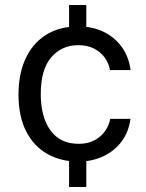

<svg xmlns="http://www.w3.org/2000/svg" viewBox="-20 -743 582 763"><path d="M291 -101Q221.5 -101 167.8 -131.5Q114 -162 83.8 -221.5Q53.5 -281 53.5 -367.5Q53.5 -448.5 81.2 -509.2Q109 -570 162.2 -604Q215.5 -638 291 -638Q347 -638 391.2 -616.8Q435.5 -595.5 463.8 -556.5Q492 -517.5 499 -464.5H417Q412.5 -491.5 396.2 -514Q380 -536.5 353.5 -550Q327 -563.5 291.5 -563.5Q225.5 -563.5 183.8 -515.5Q142 -467.5 142 -368.5Q142 -279 180.2 -225.2Q218.5 -171.5 293 -171.5Q328.5 -171.5 354.8 -185.2Q381 -199 397.2 -221.8Q413.5 -244.5 418 -270.5H498.5Q491.5 -218.5 463 -180.5Q434.5 -142.5 390.2 -121.8Q346 -101 291 -101ZM254.5 0V-143H323V0ZM254.5 -580V-723H323V-580Z"/></svg>

Font: Public Sans Thin
Style: Regular
Weight: 400
Version: Version 2.001